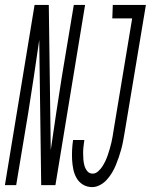

<svg xmlns="http://www.w3.org/2000/svg" viewBox="-60 -755 615 783"><path d="M316 8Q295 8 278.5 -2Q262 -12 252.5 -28.5Q243 -45 239 -64.5Q235 -84 234 -103.5Q233 -123 234 -143.5Q235 -164 238 -184H284Q282 -171 280.5 -157.5Q279 -144 279 -131Q279 -118 280 -104.5Q281 -91 284.5 -79Q288 -67 296 -57Q304 -47 318 -47Q330 -47 340.5 -56.5Q351 -66 358 -77Q365 -88 370.5 -100Q376 -112 380 -124Q384 -136 387.5 -148Q391 -160 394 -172.5Q397 -185 399 -197Q401 -209 403 -222L479 -680H398L400 -735H535L448 -213Q445 -196 442 -179.5Q439 -163 434.5 -146.5Q430 -130 424.5 -114Q419 -98 412.5 -82Q406 -66 397 -51Q388 -36 376 -22.5Q364 -9 348 -0.5Q332 8 316 8ZM-40 0 81 -735H139L147 -143Q158 -218 169 -292.5Q180 -367 192 -441L241 -735H287L166 0H108L100 -592Q89 -517 78 -442.5Q67 -368 55 -294L6 0Z"/></svg>

Font: Iosevka SS04 Light
Style: Italic
Weight: 300
Italic angle: -9°
Monospace: yes
Designer: Belleve Invis
Foundry: Belleve Invis
Version: Version 19.0.0; ttfautohint (v1.8.4)